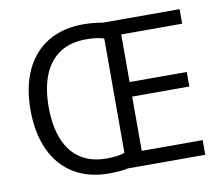

<svg xmlns="http://www.w3.org/2000/svg" viewBox="-80 -821 1082 927"><g transform="rotate(-10 461.5 -357.5)"><path d="M61.5 -358.9Q61.5 -472.2 99.9 -554Q138.2 -635.7 210.7 -679.2Q283.2 -722.7 383.3 -722.7Q429.7 -722.7 480 -713.9H855V-642.6H556.2V-409.2H836.4V-337.9H556.2V-71.8H855V0H476.1Q438.5 8.3 382.3 8.3Q282.7 8.3 210.4 -35.6Q138.2 -79.6 99.9 -162.4Q61.5 -245.1 61.5 -358.9ZM472.2 -76.7V-637.2Q441.4 -648.9 383.3 -648.9Q308.6 -648.9 256.6 -615.2Q204.6 -581.5 177.5 -516.4Q150.4 -451.2 150.4 -357.9Q150.4 -264.2 177.2 -198.5Q204.1 -132.8 256.1 -98.9Q308.1 -64.9 382.3 -64.9Q439.5 -64.9 472.2 -76.7Z"/></g></svg>

Font: Viking Open Sans
Style: Regular
Weight: 400
Foundry: Ascender Corporation
Version: Version 2.001